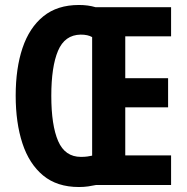

<svg xmlns="http://www.w3.org/2000/svg" viewBox="-20 -743 749 771"><path d="M297 -723Q334 -723 364 -714H667V-597H483V-429H655V-312H483V-119H667V0H365Q351 3 334 5.5Q317 8 297 8Q209 8 153 -38.5Q97 -85 70 -167.5Q43 -250 43 -359Q43 -469 70.5 -550.5Q98 -632 154 -677.5Q210 -723 297 -723ZM304 -604Q240 -603 213 -539Q186 -475 186 -358Q186 -240 213.5 -176.5Q241 -113 305 -113Q319 -113 330.5 -114.5Q342 -116 350 -118V-594Q333 -604 304 -604Z"/></svg>

Font: Noto Sans Khmer UI ExtraCondensed
Style: Bold
Weight: 700
Width: 2
Designer: Danh Hong and the Monotype Design Team
Foundry: Monotype Imaging Inc.
Version: Version 2.002; ttfautohint (v1.8.4.7-5d5b)